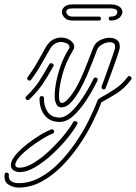

<svg xmlns="http://www.w3.org/2000/svg" viewBox="-133 -548 615 869"><path d="M146 -62Q130 -62 123.5 -74Q117 -86 115 -99Q113 -125 119 -163.5Q125 -202 140 -246Q155 -290 181 -331Q183 -335 179 -343.5Q175 -352 156 -356Q153 -357 150 -357.5Q147 -358 143 -358Q130 -358 116.5 -350.5Q103 -343 92 -324Q79 -302 56.5 -262Q34 -222 8 -187Q5 -183 0 -183Q-5 -183 -8.5 -188Q-12 -193 -8 -199Q18 -234 40 -273Q62 -312 74 -334Q88 -358 106 -368Q124 -378 143 -378Q167 -378 185 -365.5Q203 -353 203 -336Q203 -329 198 -321Q164 -266 149 -209Q134 -152 134 -115Q134 -96 137.5 -89Q141 -82 147 -82Q156 -82 167.5 -92.5Q179 -103 187.5 -114.5Q196 -126 197 -128Q214 -152 231 -189Q248 -226 263 -265Q278 -304 289 -332Q297 -354 319 -365.5Q341 -377 363 -377Q382 -377 395.5 -368Q409 -359 409 -339Q409 -335 409 -331.5Q409 -328 407 -323Q405 -314 396 -288Q387 -262 376 -231.5Q365 -201 356 -177.5Q347 -154 345 -149Q342 -143 337 -143Q332 -143 328.5 -147Q325 -151 327 -157Q329 -162 337.5 -185.5Q346 -209 356.5 -238.5Q367 -268 376 -293.5Q385 -319 387 -327Q388 -331 388 -337Q388 -348 381 -352.5Q374 -357 364 -357Q348 -357 330.5 -347.5Q313 -338 307 -324Q301 -308 289 -276.5Q277 -245 261.5 -208.5Q246 -172 227 -138.5Q208 -105 187.5 -83.5Q167 -62 146 -62ZM-7 -95Q-13 -95 -16.5 -101Q-20 -107 -14 -112Q24 -149 44.5 -181Q65 -213 90 -257Q93 -262 99 -262Q104 -262 108 -257.5Q112 -253 108 -247Q83 -202 61 -169Q39 -136 0 -98Q-3 -95 -7 -95ZM-49 301Q-73 301 -94.5 287.5Q-116 274 -112 242Q-112 233 -103 233Q-99 233 -95.5 236Q-92 239 -93 244Q-95 263 -82.5 272Q-70 281 -49 281Q0 281 46 256.5Q92 232 132.5 191Q173 150 207.5 100Q242 50 267.5 -1Q293 -52 309 -95Q312 -100 322 -106Q356 -124 388.5 -146Q421 -168 444 -199Q447 -204 452 -204Q457 -204 461 -198Q465 -192 460 -187Q431 -148 394.5 -125Q358 -102 326 -85Q310 -42 284 10Q258 62 222.5 113Q187 164 144.5 206.5Q102 249 53 275Q4 301 -49 301ZM137 4Q104 4 83.5 -12Q63 -28 54 -53Q45 -78 46 -103Q46 -113 56 -113Q66 -113 66 -103Q65 -68 82.5 -42Q100 -16 137 -16Q161 -16 188 -41Q215 -66 241.5 -106Q268 -146 290 -191Q293 -197 299 -197Q304 -197 307.5 -193Q311 -189 308 -183Q287 -140 259 -96.5Q231 -53 200 -24.5Q169 4 137 4ZM-44 231Q-57 231 -70.5 223.5Q-84 216 -84 199Q-84 196 -83.5 193Q-83 190 -82 187Q-77 169 -56.5 146.5Q-36 124 -7 101.5Q22 79 50.5 62Q79 45 98 38Q99 37 102 37Q112 37 112 48Q112 53 106 56Q88 63 61.5 79Q35 95 7.5 115.5Q-20 136 -39.5 156.5Q-59 177 -63 192Q-63 193 -63.5 194.5Q-64 196 -64 197Q-64 211 -45 211Q-17 211 17.5 190.5Q52 170 87 137.5Q122 105 151.5 70Q181 35 198 5Q201 0 207 0Q212 0 216 4.5Q220 9 216 15Q199 45 168.5 82Q138 119 100.5 153Q63 187 25.5 209Q-12 231 -44 231ZM195 -455Q171 -455 159 -468Q147 -481 147 -494Q147 -507 159 -517.5Q171 -528 195 -528H369Q393 -528 407 -518Q421 -508 421 -494Q421 -480 407 -467.5Q393 -455 369 -455Q359 -455 359 -464Q359 -473 369 -473Q398 -473 398 -495Q398 -502 390 -506Q382 -510 369 -510H195Q167 -510 167 -494Q167 -487 174 -480Q181 -473 195 -473H314Q324 -473 324 -464Q324 -455 314 -455Z"/></svg>

Font: Neonderthaw
Style: Regular
Weight: 400
Designer: Robert E. Leuschke
Foundry: Robert E. Leuschke
Version: Version 1.010; ttfautohint (v1.8.3)